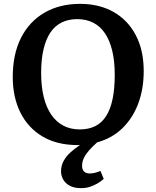

<svg xmlns="http://www.w3.org/2000/svg" viewBox="-20 -737 810 994"><path d="M400 237Q364 237 341 224.5Q318 212 307 192Q296 172 296 150Q296 120 310 95Q324 70 347 50Q370 30 395 13Q392 14 388.5 14Q385 14 381 14Q275 14 200 -30.5Q125 -75 85.5 -154.5Q46 -234 46 -338Q46 -457 89 -541.5Q132 -626 210.5 -671.5Q289 -717 395 -717Q494 -717 568 -675Q642 -633 683 -555Q724 -477 724 -369Q724 -276 695.5 -200.5Q667 -125 613.5 -73Q560 -21 483 0Q459 21 441.5 41Q424 61 414.5 80.5Q405 100 405 121Q405 141 415 151Q425 161 444 161Q458 161 472 157.5Q486 154 500 148L517 189Q503 202 485 212.5Q467 223 446 230Q425 237 400 237ZM393 -67Q438 -67 472 -83.5Q506 -100 528.5 -134.5Q551 -169 562.5 -222.5Q574 -276 574 -350Q574 -421 561 -474.5Q548 -528 523.5 -564.5Q499 -601 462.5 -619.5Q426 -638 380 -638Q335 -638 300 -621Q265 -604 241.5 -569.5Q218 -535 205.5 -482.5Q193 -430 193 -359Q193 -289 206.5 -234.5Q220 -180 246 -142.5Q272 -105 309 -86Q346 -67 393 -67Z"/></svg>

Font: Literata 18pt SemiBold
Style: Regular
Weight: 600
Designer: Latin by Veronika Burian and Jose Scaglione. Greek by Irene Vlachou. Cyrillic by Vera Evstafieva.
Foundry: TypeTogether
Version: Version 3.103;gftools[0.9.29]